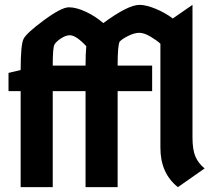

<svg xmlns="http://www.w3.org/2000/svg" viewBox="-20 -770 877 790"><path d="M197 -395V0H65V-395H15V-470L65 -482Q65 -586 77 -610Q89 -634 161 -687Q233 -740 263.5 -740Q294 -740 333.5 -721.5Q373 -703 405 -675Q507 -750 554 -750Q581 -750 620 -734Q659 -718 691 -694L772 -750V-205Q772 -154 784 -126Q796 -98 822 -77L712 0Q640 -57 640 -162V-590Q625 -604 599 -619.5Q573 -635 553 -635Q533 -635 507 -622Q481 -609 472 -598Q464 -581 464 -500H606V-395H464V0H332V-395ZM197 -500H332Q332 -548 335 -580Q293 -625 267 -625Q251 -625 231 -612Q211 -599 204 -586.5Q197 -574 197 -500Z"/></svg>

Font: Germania One
Style: Regular
Weight: 400
Designer: John Vargas Beltran
Foundry: John Vargas Beltran
Version: Version 1.001